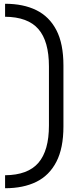

<svg xmlns="http://www.w3.org/2000/svg" viewBox="-20 -765 417 1020"><path d="M7 235V166Q128 165 184 100Q240 35 240 -98V-412Q240 -546 184 -610.5Q128 -675 7 -676V-745Q104 -745 173 -711Q242 -677 279.5 -605Q317 -533 317 -417V-93Q317 22 279.5 94.5Q242 167 173 201Q104 235 7 235Z"/></svg>

Font: Space Grotesk Light
Style: Regular
Weight: 400
Version: Version 2.000